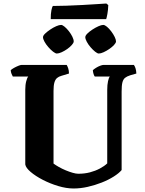

<svg xmlns="http://www.w3.org/2000/svg" viewBox="-20 -1074 824 1094"><path d="M399 0Q358 0 311.5 -14Q265 -28 223.5 -49.5Q182 -71 154.5 -94.5Q127 -118 124 -137V-563Q124 -591 129.5 -611.5Q135 -632 141 -638H53Q50 -643 46 -652.5Q42 -662 41 -674Q47 -680 59.5 -687Q72 -694 84.5 -699Q97 -704 102 -704H360Q364 -698 368.5 -685Q373 -672 373 -655L330 -642Q315 -638 305 -629.5Q295 -621 290 -604Q285 -587 285 -556V-142Q297 -133 315.5 -122.5Q334 -112 354.5 -103.5Q375 -95 394 -89.5Q413 -84 426 -84Q462 -84 492.5 -92Q523 -100 548.5 -113.5Q574 -127 591 -143V-562Q591 -591 595.5 -611.5Q600 -632 606 -638H520Q516 -643 513 -652.5Q510 -662 509 -674Q515 -680 527 -687.5Q539 -695 551 -699.5Q563 -704 569 -704H743Q748 -697 752 -685.5Q756 -674 757 -655L722 -645Q703 -639 692.5 -630.5Q682 -622 677.5 -604.5Q673 -587 673 -552V-105Q658 -87 628 -68Q598 -49 560 -34Q522 -19 480.5 -9.5Q439 0 399 0ZM543 -769Q535 -769 522 -779.5Q509 -790 496 -805Q483 -820 474.5 -836Q466 -852 466 -862Q466 -871 477.5 -882.5Q489 -894 506.5 -905.5Q524 -917 541 -924.5Q558 -932 568 -932Q577 -932 589.5 -921.5Q602 -911 614 -895Q626 -879 633.5 -863.5Q641 -848 641 -838Q641 -830 630 -818Q619 -806 603 -795Q587 -784 570.5 -776.5Q554 -769 543 -769ZM304 -769Q296 -769 282.5 -779.5Q269 -790 255.5 -805.5Q242 -821 233.5 -836.5Q225 -852 225 -862Q225 -871 237 -882.5Q249 -894 266 -905.5Q283 -917 300 -924.5Q317 -932 328 -932Q336 -932 348.5 -921.5Q361 -911 373 -895.5Q385 -880 392.5 -864.5Q400 -849 400 -838Q400 -830 389.5 -818Q379 -806 363.5 -795Q348 -784 331.5 -776.5Q315 -769 304 -769ZM269 -965Q269 -997 273 -1016Q277 -1035 281 -1040Q314 -1040 358.5 -1041.5Q403 -1043 449 -1045.5Q495 -1048 532 -1050.5Q569 -1053 586 -1054L597 -1045Q596 -1017 592 -995Q588 -973 585 -965Z"/></svg>

Font: Texturina Medium 12pt ExtraBold
Style: Regular
Weight: 800
Version: Version 1.002